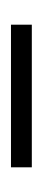

<svg xmlns="http://www.w3.org/2000/svg" viewBox="116 -448 78 350"><g transform="rotate(90 155.0 -273.0)"><path d="M25 -254H285V-292H25Z"/></g></svg>

Font: Noto Serif Lao ExtraLight
Style: Regular
Weight: 200
Designer: Monotype Design Team
Foundry: Monotype Imaging Inc.
Version: Version 2.003